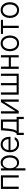

<svg xmlns="http://www.w3.org/2000/svg" viewBox="2452 -3030 777 5720"><g transform="rotate(-90 2840.0 -169.5)"><path d="M72.3 -530.3H477.5V0H411.1V-468.8H138.7V0H72.3Z M621.1 -530.3H685.5V-431.6H693.4Q714.8 -476.6 752.2 -507.3Q789.6 -538.1 854.5 -538.1Q919.4 -538.1 969.2 -503.9Q1019 -469.7 1046.6 -407.5Q1074.2 -345.2 1074.2 -263.7Q1074.2 -182.1 1046.6 -119.9Q1019 -57.6 969.5 -23.4Q919.9 10.7 855.5 10.7Q743.2 10.7 693.4 -95.7H688.5V199.2H621.1ZM846.7 -48.8Q897 -48.8 933.3 -77.1Q969.7 -105.5 988.8 -154.5Q1007.8 -203.6 1007.8 -264.6Q1007.8 -325.7 989 -373.8Q970.2 -421.9 933.8 -449.7Q897.5 -477.5 846.7 -477.5Q796.4 -477.5 760.5 -450.7Q724.6 -423.8 706.1 -375.7Q687.5 -327.6 687.5 -264.6Q687.5 -201.2 706.3 -152.3Q725.1 -103.5 761 -76.2Q796.9 -48.8 846.7 -48.8Z M1164.1 -261.7Q1164.1 -341.3 1193.6 -404.3Q1223.1 -467.3 1276.4 -502.7Q1329.6 -538.1 1397.5 -538.1Q1457.5 -538.1 1509.3 -509.3Q1561 -480.5 1592.5 -421.4Q1624 -362.3 1624 -276.4V-245.1H1230.5Q1231.9 -185.5 1253.9 -141.4Q1275.9 -97.2 1315.4 -73Q1355 -48.8 1407.2 -48.8Q1457.5 -48.8 1491.5 -69.8Q1525.4 -90.8 1542 -120.1H1613.3Q1601.6 -83 1573 -53.2Q1544.4 -23.4 1502 -6.3Q1459.5 10.7 1407.2 10.7Q1333.5 10.7 1278.6 -23.7Q1223.6 -58.1 1193.8 -119.9Q1164.1 -181.6 1164.1 -261.7ZM1555.7 -302.7Q1555.7 -352.1 1535.6 -392.1Q1515.6 -432.1 1479.7 -454.8Q1443.8 -477.5 1398.4 -477.5Q1351.6 -477.5 1314.5 -454.1Q1277.3 -430.7 1255.6 -390.6Q1233.9 -350.6 1231 -302.7Z M1677.7 -61.5H1723.6Q1746.6 -86.9 1761.7 -118.7Q1776.9 -150.4 1786.4 -196.5Q1795.9 -242.7 1801.8 -311.5L1820.3 -530.3H2140.6V-61.5H2219.7V151.4H2153.3V0H1744.1V151.4H1677.7ZM2074.2 -61.5V-468.8H1881.8L1867.2 -311.5Q1858.4 -220.7 1843 -160.9Q1827.6 -101.1 1798.8 -61.5Z M2658.2 -530.3H2736.3V0H2669.9V-435.5L2396.5 0H2317.4V-530.3H2384.8V-94.7Z M2947.3 -530.3V-61.5H3160.2V-530.3H3226.6V-61.5H3439.5V-530.3H3505.9V0H2879.9V-530.3Z M3716.8 -295.9H3990.2V-530.3H4056.6V0H3990.2V-233.4H3716.8V0H3649.4V-530.3H3716.8Z M4173.8 -262.7Q4173.8 -343.3 4203.6 -405.8Q4233.4 -468.3 4287.1 -503.2Q4340.8 -538.1 4409.2 -538.1Q4477.5 -538.1 4531 -503.2Q4584.5 -468.3 4614 -405.8Q4643.6 -343.3 4643.6 -262.7Q4643.6 -182.6 4614 -120.4Q4584.5 -58.1 4531 -23.7Q4477.5 10.7 4409.2 10.7Q4340.3 10.7 4286.9 -23.7Q4233.4 -58.1 4203.6 -120.4Q4173.8 -182.6 4173.8 -262.7ZM4577.1 -262.7Q4577.1 -321.8 4557.4 -370.8Q4537.6 -419.9 4499.5 -448.7Q4461.4 -477.5 4409.2 -477.5Q4356.4 -477.5 4318.1 -448.7Q4279.8 -419.9 4260 -370.8Q4240.2 -321.8 4240.2 -262.7Q4240.2 -203.6 4260 -154.8Q4279.8 -106 4318.1 -77.4Q4356.4 -48.8 4409.2 -48.8Q4461.4 -48.8 4499.5 -77.4Q4537.6 -106 4557.4 -154.8Q4577.1 -203.6 4577.1 -262.7Z M4689.5 -530.3H5108.4V-468.8H4933.6V0H4867.2V-468.8H4689.5Z M5165 -262.7Q5165 -343.3 5194.8 -405.8Q5224.6 -468.3 5278.3 -503.2Q5332 -538.1 5400.4 -538.1Q5468.8 -538.1 5522.2 -503.2Q5575.7 -468.3 5605.2 -405.8Q5634.8 -343.3 5634.8 -262.7Q5634.8 -182.6 5605.2 -120.4Q5575.7 -58.1 5522.2 -23.7Q5468.8 10.7 5400.4 10.7Q5331.5 10.7 5278.1 -23.7Q5224.6 -58.1 5194.8 -120.4Q5165 -182.6 5165 -262.7ZM5568.4 -262.7Q5568.4 -321.8 5548.6 -370.8Q5528.8 -419.9 5490.7 -448.7Q5452.6 -477.5 5400.4 -477.5Q5347.7 -477.5 5309.3 -448.7Q5271 -419.9 5251.2 -370.8Q5231.4 -321.8 5231.4 -262.7Q5231.4 -203.6 5251.2 -154.8Q5271 -106 5309.3 -77.4Q5347.7 -48.8 5400.4 -48.8Q5452.6 -48.8 5490.7 -77.4Q5528.8 -106 5548.6 -154.8Q5568.4 -203.6 5568.4 -262.7Z"/></g></svg>

Font: Pretendard JP Light
Style: Regular
Weight: 300
Designer: Base glyphs from Inter by Rasmus Andersson; Hangeul glyphs from Noto Sans CJK(Source Han Sans) by Jang Soo-young and Kan
Foundry: Kil Hyung-jin
Version: Version 1.309